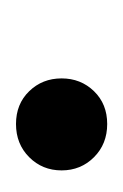

<svg xmlns="http://www.w3.org/2000/svg" viewBox="23 -172 154 240"><g transform="rotate(-90 100.0 -52.0)"><path d="M65 5Q40 5 23.5 -11.5Q7 -28 7 -52Q7 -76 23.5 -92.5Q40 -109 65 -109Q90 -109 106 -92.5Q122 -76 122 -52Q122 -28 106 -11.5Q90 5 65 5Z"/></g></svg>

Font: DM Sans Italic
Style: Regular
Weight: 400
Italic angle: -10°
Designer: Colophon Foundry, Jonny Pinhorn
Foundry: Colophon Foundry
Version: Version 4.004; ttfautohint (v1.8.4.7-5d5b)